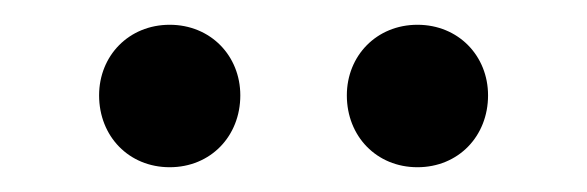

<svg xmlns="http://www.w3.org/2000/svg" viewBox="-20 -690 474 155"><path d="M117 -555C150 -555 174 -580 174 -613C174 -645 150 -670 117 -670C84 -670 60 -645 60 -613C60 -580 84 -555 117 -555ZM260 -613C260 -580 284 -555 317 -555C350 -555 374 -580 374 -613C374 -645 350 -670 317 -670C284 -670 260 -645 260 -613Z"/></svg>

Font: MV Cash
Style: Regular
Weight: 400
Designer: Rodrigo Fuenzalida
Foundry: fragTYPE
Version: Version 1.100;Glyphs 3.1.2 (3151)